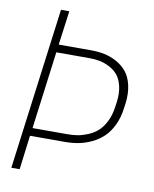

<svg xmlns="http://www.w3.org/2000/svg" viewBox="-87 -846 733 912"><g transform="rotate(10 280.0 -390.0)"><path d="M91.8 -165 70.8 0H30.8L132.8 -779.8H172.9L150.9 -615.2H308.1Q341.8 -615.2 372.3 -608.9Q402.8 -602.5 431.6 -586.7Q460.4 -570.8 480.2 -546.6Q500 -522.5 509 -483.6Q518.1 -444.8 512.2 -396L508.8 -372.1Q502.9 -325.2 485.4 -288.8Q467.8 -252.4 443.6 -229.5Q419.4 -206.5 387.9 -191.7Q356.4 -176.8 325 -170.9Q293.5 -165 258.8 -165ZM97.2 -203.1H264.2Q289.6 -203.1 312.3 -206.5Q335 -210 362.1 -220.9Q389.2 -231.9 409.4 -249.8Q429.7 -267.6 445.6 -299.1Q461.4 -330.6 466.8 -372.1L470.2 -396Q475.6 -439.5 467.3 -472.7Q459 -505.9 442.4 -525.1Q425.8 -544.4 401.4 -556.6Q377 -568.8 353.8 -573Q330.6 -577.1 305.2 -577.1H146Z"/></g></svg>

Font: Cooper Hewitt
Style: Light Italic
Weight: 704
Designer: Village Type and Design LLC
Foundry: Cooper Hewitt Smithsonian Design Museum
Version: 1.000